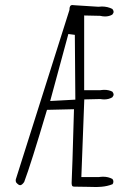

<svg xmlns="http://www.w3.org/2000/svg" viewBox="-20 -752 540 764"><path d="M277.8 -613.3 279.8 -355.5 179.7 -350.1 252 -616.7ZM278.8 -731Q272.9 -731.9 268.1 -731.9Q261.2 -731.9 258.8 -726.6Q256.3 -722.7 256.3 -712.4L44.4 -43Q42.5 -38.6 42.5 -34.2Q42.5 -29.8 44.4 -25.9Q53.7 -15.1 60.1 -15.1Q67.4 -15.1 76.2 -27.8Q102.5 -97.2 167 -314.9L274.4 -317.4Q267.1 -58.1 265.1 -26.4Q265.1 -24.4 265.1 -21.7Q265.1 -19 265.9 -15.9Q266.6 -12.7 267.6 -11.7Q270 -9.3 276.4 -9.3Q302.7 -9.3 329.8 -8.5Q356.9 -7.8 364 -7.8Q371.1 -7.8 382.8 -8.8Q407.2 -10.7 427.7 -19Q431.2 -22.9 431.2 -29.3Q431.2 -35.6 427.2 -40Q410.6 -48.8 390.6 -48.8Q382.8 -48.8 373 -47.4H303.7L315.4 -356.4L378.9 -357.9Q387.7 -356.4 395 -356.4Q412.6 -356.4 426.8 -364.7Q432.1 -371.1 432.1 -376Q432.1 -380.9 427.2 -387.2Q413.1 -394.5 395.5 -394.5Q388.2 -394.5 378.9 -393.1H314.9V-690.4L378.4 -689Q389.6 -686.5 397.9 -686.5Q414.1 -686.5 426.8 -693.8Q432.1 -700.2 432.1 -705.1Q432.1 -710 427.2 -716.3Q408.2 -726.1 385.3 -726.1Q378.9 -726.1 371.6 -725.1Z"/></svg>

Font: NaikaiFont
Style: ExtraLight
Weight: 200
Version: Version 1.89